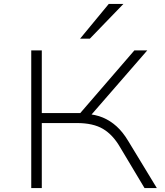

<svg xmlns="http://www.w3.org/2000/svg" viewBox="-20 -963 843 983"><path d="M140 0V-705H194V-384H403L377 -368L668 -705H734L435 -361L420 -380Q469 -377 507 -361Q545 -345 577 -316Q609 -287 636 -242L783 0H720L595 -209Q558 -273 507.5 -303Q457 -333 374 -333H194V0ZM390 -765 537 -943H612L440 -765Z"/></svg>

Font: Nunito Sans 7pt Expanded ExtraLight
Style: Regular
Weight: 250
Width: 7
Designer: Vernon Adams
Foundry: Vernon Adams
Version: Version 3.101;gftools[0.9.27]